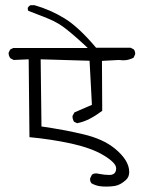

<svg xmlns="http://www.w3.org/2000/svg" viewBox="-20 -728 540 719"><path d="M353.5 -30.8Q358.9 -29.8 367.2 -29.5Q375.5 -29.3 379.9 -29.3Q395.5 -29.3 410.2 -31.7Q430.7 -35.2 451.2 -53.7Q463.9 -64.9 463.9 -84Q463.9 -127.9 409.2 -172.4Q365.2 -208 291.3 -225.3Q217.3 -242.7 135.3 -254.4L132.3 -505.9L315.4 -500.5L324.2 -335.4L258.8 -307.1L251.5 -293.5Q251.5 -293 251.5 -291Q251.5 -289.1 252 -285.6Q253.4 -278.3 257.3 -272L269 -266.6Q293.5 -271.5 315.7 -283Q337.9 -294.4 362.8 -313L361.8 -500L424.3 -503.4Q433.1 -502.4 438 -502.4Q442.9 -502.4 446.5 -502.4Q450.2 -502.4 454.8 -503.2Q459.5 -503.9 463.9 -505.4Q472.2 -507.8 480 -511.7L485.8 -523.9Q486.3 -525.4 486.3 -526.9Q486.3 -536.1 481 -543L468.8 -549.3H339.8Q273.9 -627.4 221.4 -659.4Q168.9 -691.4 109.4 -708.5H93.8Q87.4 -705.1 84 -698.7Q84 -697.3 84 -695.3Q84 -690.9 85.9 -687.5Q157.2 -660.6 178.2 -650.4Q200.2 -639.6 214.8 -628.9Q242.7 -608.9 293 -563L308.6 -548.3H29.3L18.1 -542.5L12.2 -530.3Q12.2 -529.8 12.2 -529.3Q12.2 -518.6 19 -509.8L31.2 -503.4L87.4 -505.9L90.3 -214.4Q172.9 -206.5 247.1 -190.4Q325.2 -172.9 368.7 -146Q390.6 -132.8 402.8 -120.6Q415 -108.4 415 -97.2Q415 -82.5 404.8 -76.2Q398.9 -72.8 390.1 -72.8Q372.1 -72.8 350.1 -77.1Q344.7 -78.6 339.8 -78.6Q330.1 -78.6 324.2 -73.7L317.9 -61Q317.4 -59.1 317.4 -56.2Q317.4 -47.9 322.8 -41.5Q337.4 -33.2 353.5 -30.8Z"/></svg>

Font: NaikaiFont
Style: Light
Weight: 300
Version: Version 1.89